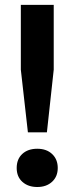

<svg xmlns="http://www.w3.org/2000/svg" viewBox="-20 -760 306 788"><path d="M94.5 -217 65.5 -474V-740H200.5V-474L172.5 -217ZM133 7.5Q95.5 7.5 72 -13.5Q48.5 -34.5 48.5 -70.5Q48.5 -107 71.5 -128.2Q94.5 -149.5 133 -149.5Q171 -149.5 194 -127.8Q217 -106 217 -70.5Q217 -35.5 193.8 -14Q170.5 7.5 133 7.5Z"/></svg>

Font: Encode Sans SemiCondensed SemiCondensed SemiBold
Style: Regular
Weight: 600
Width: 4
Designer: Multiple Designers
Foundry: Impallari Type
Version: Version 3.000; ttfautohint (v1.8.3) -l 8 -r 50 -G 200 -x 14 